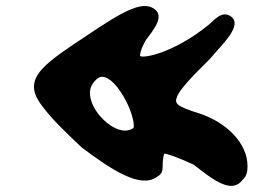

<svg xmlns="http://www.w3.org/2000/svg" viewBox="-20 -690 920 640"><path d="M222 -540C109 -463 54 -417 125 -331C151 -296 192 -255 253 -198C354 -122 450 -60 504 -101C519 -109 522 -121 522 -132C522 -157 525 -173 528 -178C539 -177 574 -165 626 -141C692 -89 753 -42 789 -91C803 -104 805 -119 805 -137C805 -212 736 -281 647 -311C564 -337 561 -345 571 -370C581 -393 618 -433 680 -494C721 -543 790 -605 750 -635C719 -658 691 -619 674 -606C561 -515 461 -495 447 -503C446 -505 447 -523 466 -556C491 -590 535 -640 488 -664C439 -690 353 -627 222 -540ZM289 -411C308 -438 322 -438 340 -428C352 -421 367 -407 382 -384C418 -331 430 -275 425 -264C405 -247 366 -252 326 -290C285 -329 268 -381 289 -411Z"/></svg>

Font: Venom Sans
Style: Bd
Weight: 700
Version: Version 1.001